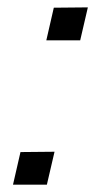

<svg xmlns="http://www.w3.org/2000/svg" viewBox="-20 -506 261 526"><path d="M220.7 -485.8 199.7 -395.5H106.9L127.4 -484.9ZM129.4 -90.3 108.4 0H15.6L36.1 -89.4Z"/></svg>

Font: Kende
Style: Italic
Weight: 400
Version: Version 001.000